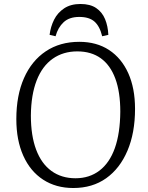

<svg xmlns="http://www.w3.org/2000/svg" viewBox="-20 -930 742 964"><path d="M62 -332Q62 -451 100.5 -538Q139 -625 210 -672.5Q281 -720 378 -720Q465 -720 527.5 -679Q590 -638 624 -562.5Q658 -487 658 -383Q658 -263 620 -173.5Q582 -84 513 -35Q444 14 348 14Q261 14 196.5 -28Q132 -70 97 -148Q62 -226 62 -332ZM135 -350Q135 -249 161.5 -178.5Q188 -108 238.5 -71.5Q289 -35 359 -35Q429 -35 479.5 -73.5Q530 -112 556.5 -186Q583 -260 584 -369Q584 -468 559 -535.5Q534 -603 486 -637.5Q438 -672 368 -672Q297 -672 244.5 -635Q192 -598 164 -526Q136 -454 135 -350ZM493 -748Q481 -798 454.5 -821.5Q428 -845 378 -845Q328 -845 299.5 -818.5Q271 -792 259 -748L229 -755Q234 -796 251.5 -831Q269 -866 302 -888Q335 -910 384 -910Q433 -910 463 -889.5Q493 -869 507.5 -834Q522 -799 524 -755Z"/></svg>

Font: Literata 24pt Light
Style: Italic
Weight: 300
Italic angle: -2°
Designer: Latin by Veronika Burian and Jose Scaglione. Greek by Irene Vlachou. Cyrillic by Vera Evstafieva
Foundry: TypeTogether
Version: Version 3.103;gftools[0.9.29]